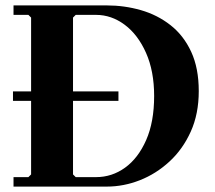

<svg xmlns="http://www.w3.org/2000/svg" viewBox="-20 -690 795 710"><path d="M30 0V-35H85L95 -45V-625L85 -635H30V-670H375Q440 -670 501 -652.5Q562 -635 610.5 -597Q659 -559 687 -498.5Q715 -438 715 -353Q715 -269 685.5 -203.5Q656 -138 606.5 -92.5Q557 -47 497 -23.5Q437 0 375 0ZM28 -317V-352H418V-317ZM260 -35H335Q394 -35 442.5 -70Q491 -105 520.5 -172Q550 -239 550 -335Q550 -427 520 -494.5Q490 -562 441 -598.5Q392 -635 335 -635H260L250 -625V-45Z"/></svg>

Font: Brygada 1918
Style: Regular
Weight: 400
Designer: Mateusz Machalski | Borys Kosmynka | Przemek Hoffer
Foundry: NIEPODLEGLA 2018
Version: Version 3.006